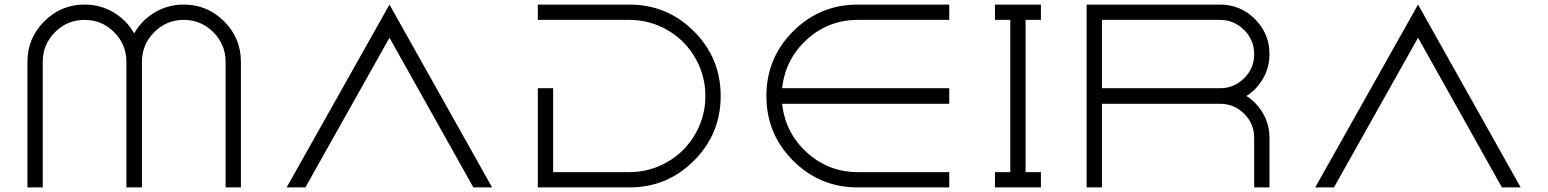

<svg xmlns="http://www.w3.org/2000/svg" viewBox="-20 -820 6773 840"><path d="M784 -800Q887 -800 960.5 -726.5Q1034 -653 1034 -550V0H967V-550Q967 -625 913.5 -679Q860 -733 784 -733Q708 -733 654.5 -679Q601 -625 601 -550V0H533V-550Q533 -625 479.5 -679Q426 -733 350 -733Q274 -733 220.5 -679Q167 -625 167 -550V0H100V-550Q100 -653 173.5 -726.5Q247 -800 350 -800Q419 -800 476.5 -766Q534 -732 567 -674Q600 -732 657.5 -766Q715 -800 784 -800Z M1234 0 1684 -800 2133 0H2051L1684 -655L1316 0Z M2733 -800Q2899 -800 3016 -683Q3133 -566 3133 -400Q3133 -234 3016 -117Q2899 0 2733 0H2333V-434H2400V-67H2733Q2823 -67 2900 -111.5Q2977 -156 3021.5 -233Q3066 -310 3066 -400Q3066 -490 3021.5 -567Q2977 -644 2900 -688.5Q2823 -733 2733 -733H2333V-800Z M3733 -800H4133V-733H3733Q3604 -733 3509.5 -646.5Q3415 -560 3402 -434H4133V-366H3402Q3415 -240 3509.5 -153.5Q3604 -67 3733 -67H4133V0H3733Q3567 0 3450 -117Q3333 -234 3333 -400Q3333 -566 3450 -683Q3567 -800 3733 -800Z M4534 -733H4467V-67H4534V0H4333V-67H4400V-733H4333V-800H4534Z M5534 -583Q5534 -526 5506.5 -477.5Q5479 -429 5433 -400Q5479 -371 5506.5 -322.5Q5534 -274 5534 -217V0H5467V-217Q5467 -279 5423 -322.5Q5379 -366 5317 -366H4801V0H4734V-800H5317Q5407 -800 5470.5 -736.5Q5534 -673 5534 -583ZM4801 -733V-434H5317Q5379 -434 5423 -477.5Q5467 -521 5467 -583Q5467 -645 5423 -689Q5379 -733 5317 -733Z M5734 0 6184 -800 6633 0H6551L6184 -655L5816 0Z"/></svg>

Font: Dune Rise
Style: Regular
Weight: 400
Version: Version 001.000